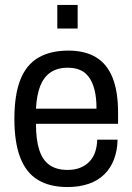

<svg xmlns="http://www.w3.org/2000/svg" viewBox="-20 -742 534 774"><path d="M252 12Q180 12 132.5 -17Q85 -46 61.5 -107Q38 -168 38 -263Q38 -360 62 -420.5Q86 -481 134.5 -509.5Q183 -538 256 -538Q322 -538 366.5 -511.5Q411 -485 433.5 -429.5Q456 -374 456 -287V-243H125Q125 -178 138.5 -137Q152 -96 180 -76.5Q208 -57 253 -57Q281 -57 302.5 -65.5Q324 -74 339.5 -89.5Q355 -105 363 -127.5Q371 -150 372 -179H454Q453 -135 439.5 -99.5Q426 -64 400.5 -39Q375 -14 337.5 -1Q300 12 252 12ZM125 -304H369Q369 -349 361 -380Q353 -411 338.5 -431Q324 -451 302.5 -460Q281 -469 253 -469Q211 -469 183.5 -450Q156 -431 142 -395Q128 -359 125 -304ZM211 -627V-722H293V-627Z"/></svg>

Font: Archivo SemiCondensed
Style: Regular
Weight: 400
Width: 4
Designer: Hector Gatti
Foundry: Omnibus-Type
Version: Version 2.001